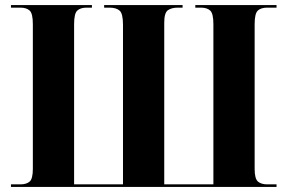

<svg xmlns="http://www.w3.org/2000/svg" viewBox="-20 -734 1127 754"><path d="M23 0V-10H60Q84 -10 96.5 -21Q109 -32 109 -71V-639Q109 -681 96.5 -692.5Q84 -704 60 -704H23V-714H341V-704H320Q296 -704 283.5 -692.5Q271 -681 271 -639V-10H463V-637Q463 -681 449.5 -692.5Q436 -704 410 -704H389V-714H697V-704H678Q654 -704 639.5 -694Q625 -684 625 -645V-10H818V-639Q818 -681 805.5 -692.5Q793 -704 769 -704H747V-714H1066V-704H1029Q1005 -704 992.5 -692.5Q980 -681 980 -639V-71Q980 -32 993 -21Q1006 -10 1029 -10H1066V0Z"/></svg>

Font: Noto Serif Display SemiCondensed ExtraBold
Style: Regular
Weight: 800
Width: 4
Designer: Monotype Design Team
Foundry: Monotype Imaging Inc.
Version: Version 2.009